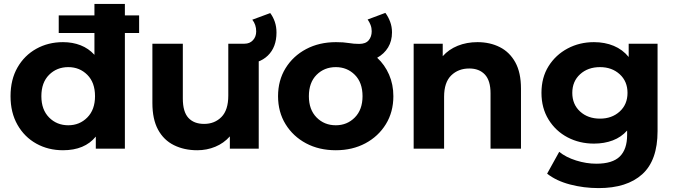

<svg xmlns="http://www.w3.org/2000/svg" viewBox="-20 -762 3463 984"><path d="M303 8Q227 8 166 -26Q105 -60 69.5 -122.5Q34 -185 34 -269Q34 -354 69.5 -416Q105 -478 166 -512Q227 -546 303 -546Q352 -546 393 -530Q434 -514 464 -481V-742H620V0H471V-62Q414 8 303 8ZM330 -120Q388 -120 427.5 -160Q467 -200 467 -269Q467 -339 427.5 -378.5Q388 -418 330 -418Q271 -418 231.5 -378.5Q192 -339 192 -269Q192 -200 231.5 -160Q271 -120 330 -120ZM281 -593V-683H693V-593Z M991 8Q924 8 871.5 -18Q819 -44 790 -97.5Q761 -151 761 -234V-538H917V-257Q917 -189 945.5 -158Q974 -127 1026 -127Q1080 -127 1115 -162.5Q1150 -198 1150 -272V-538H1306V0H1158V-63Q1127 -28 1083.5 -10Q1040 8 991 8ZM1206 -434V-538H1233Q1260 -538 1276.5 -556Q1293 -574 1293 -601Q1293 -636 1273 -661L1365 -695Q1380 -675 1388.5 -650Q1397 -625 1397 -595Q1397 -520 1352.5 -477Q1308 -434 1229 -434Z M1701 8Q1615 8 1548.5 -27.5Q1482 -63 1443.5 -125.5Q1405 -188 1405 -269Q1405 -350 1443.5 -412.5Q1482 -475 1549 -510.5Q1616 -546 1702 -546Q1741 -546 1767 -541.5Q1793 -537 1821 -537Q1854 -537 1869.5 -555.5Q1885 -574 1885 -602Q1885 -619 1879 -634.5Q1873 -650 1864 -662L1955 -696Q1970 -676 1979.5 -650.5Q1989 -625 1989 -596Q1989 -552 1969 -519Q1949 -486 1913 -466Q1952 -430 1974 -379.5Q1996 -329 1996 -269Q1996 -188 1957.5 -125.5Q1919 -63 1852.5 -27.5Q1786 8 1701 8ZM1701 -120Q1759 -120 1798.5 -160Q1838 -200 1838 -269Q1838 -339 1798.5 -378.5Q1759 -418 1701 -418Q1642 -418 1602.5 -378.5Q1563 -339 1563 -269Q1563 -200 1602.5 -160Q1642 -120 1701 -120Z M2100 0V-538H2249V-474Q2280 -509 2326 -527.5Q2372 -546 2427 -546Q2491 -546 2541.5 -520.5Q2592 -495 2621 -442.5Q2650 -390 2650 -308V0H2494V-284Q2494 -349 2465 -380Q2436 -411 2385 -411Q2329 -411 2292.5 -375.5Q2256 -340 2256 -266V0Z M3048 202Q2972 202 2901.5 183.5Q2831 165 2784 128L2846 16Q2880 44 2932.5 60.5Q2985 77 3036 77Q3119 77 3156.5 40Q3194 3 3194 -70V-93Q3164 -59 3120.5 -42.5Q3077 -26 3024 -26Q2950 -26 2889 -58Q2828 -90 2791.5 -149Q2755 -208 2755 -286Q2755 -365 2791.5 -423Q2828 -481 2889 -513.5Q2950 -546 3024 -546Q3080 -546 3125.5 -527Q3171 -508 3202 -470V-538H3350V-90Q3350 60 3271.5 131Q3193 202 3048 202ZM3055 -154Q3116 -154 3156 -190.5Q3196 -227 3196 -286Q3196 -345 3156 -381.5Q3116 -418 3055 -418Q2993 -418 2953 -381.5Q2913 -345 2913 -286Q2913 -227 2953 -190.5Q2993 -154 3055 -154Z"/></svg>

Font: Montserrat
Style: Bold
Weight: 700
Designer: Julieta Ulanovsky
Foundry: Julieta Ulanovsky
Version: Version 9.000; ttfautohint (v1.8.4.7-5d5b)